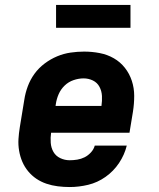

<svg xmlns="http://www.w3.org/2000/svg" viewBox="-20 -746 640 774"><path d="M261 8Q237 8 213 5Q189 2 167 -5.5Q145 -13 126.5 -25.5Q108 -38 93.5 -55.5Q79 -73 70 -94Q61 -115 57 -138.5Q53 -162 54.5 -186Q56 -210 60 -234L78 -344Q82 -371 92 -398Q102 -425 119 -448.5Q136 -472 160 -490Q184 -508 210.5 -519Q237 -530 264.5 -534Q292 -538 319 -538Q351 -538 382 -532Q413 -526 439 -511Q465 -496 483.5 -472.5Q502 -449 511.5 -420Q521 -391 521 -359.5Q521 -328 516 -296L502 -211H186Q183 -191 184.5 -170.5Q186 -150 195.5 -133.5Q205 -117 223 -108.5Q241 -100 261 -100Q276 -100 291.5 -102.5Q307 -105 321 -112Q335 -119 346.5 -131.5Q358 -144 362 -159H491Q482 -122 460 -89Q438 -56 405.5 -33Q373 -10 335.5 -1Q298 8 261 8ZM204 -319H389Q392 -339 391 -359Q390 -379 381 -396Q372 -413 354.5 -421.5Q337 -430 317 -430Q297 -430 276.5 -423Q256 -416 240.5 -401Q225 -386 216.5 -366.5Q208 -347 205 -326ZM506 -634H206V-726H506Z"/></svg>

Font: Iosevka Curly Slab XBdExObl
Style: Regular
Weight: 800
Width: 7
Italic angle: -9°
Monospace: yes
Designer: Belleve Invis
Foundry: Belleve Invis
Version: Version 11.1.0; ttfautohint (v1.8.3)